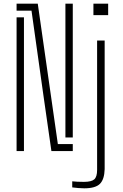

<svg xmlns="http://www.w3.org/2000/svg" viewBox="-20 -820 669 1042"><path d="M259 0 216 -300 151 -762H70V-800H185L221 -548L294 -38H375V0ZM70 0V-726H110V-303V0ZM335 -74V-549V-800H375V-74ZM487 -738V-800H567V-738ZM437 202Q425 202 405 200.5Q385 199 372 197V164Q384 165.5 399.5 166.2Q415 167 435 167Q476.5 167 491.8 153.2Q507 139.5 507 102V-600H548V98Q546.5 153.5 522.2 177.8Q498 202 437 202Z"/></svg>

Font: Big Shoulders Stencil Text Thin
Style: Regular
Weight: 100
Designer: Patric King
Foundry: XO Type Co
Version: Version 2.001